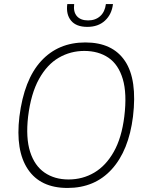

<svg xmlns="http://www.w3.org/2000/svg" viewBox="-20 -920 710 950"><path d="M313 -900H347Q342 -861 360.5 -840Q379 -819 416 -819Q452 -819 475.5 -840Q499 -861 504 -900H539Q533 -849 499.5 -818Q466 -787 412 -787Q357 -787 331.5 -818Q306 -849 313 -900ZM76 -343Q99 -526 183.5 -618Q268 -710 402 -710Q537 -710 598.5 -618Q660 -526 638 -343Q617 -175 533 -82.5Q449 10 314 10Q180 10 118 -82.5Q56 -175 76 -343ZM319 -32Q389 -32 446.5 -66Q504 -100 543 -169Q582 -238 595 -343Q609 -457 587.5 -529Q566 -601 516.5 -634.5Q467 -668 397 -668Q329 -668 271 -634.5Q213 -601 173 -529Q133 -457 119 -343Q107 -238 129 -169Q151 -100 200.5 -66Q250 -32 319 -32Z"/></svg>

Font: Haskoy ExtraLight
Style: Italic
Weight: 200
Designer: Ertekin Erdin
Foundry: Ertekin Erdin
Version: Version 2.000; ttfautohint (v1.8.4.7-5d5b)